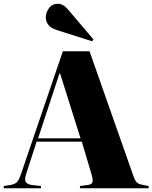

<svg xmlns="http://www.w3.org/2000/svg" viewBox="-28 -1003 812 1023"><path d="M-8 0V-12L25 -17Q44 -20 57.5 -28.5Q71 -37 83 -73L307 -730H449L679 -76Q690 -43 699.5 -32.5Q709 -22 733 -18L764 -12V0H398V-12L436 -17Q459 -19 464 -30.5Q469 -42 460 -73L408 -248H167L111 -75Q101 -45 110 -32.5Q119 -20 144 -17L190 -12V0ZM175 -266H401L292 -612H289ZM463 -783 274 -843Q241 -854 228.5 -872Q216 -890 216 -910Q216 -936 233 -959.5Q250 -983 281 -983Q293 -983 306 -976.5Q319 -970 333 -954L470 -793Z"/></svg>

Font: Literata 72pt ExtraBold
Style: Regular
Weight: 800
Designer: Latin by Veronika Burian and Jose Scaglione. Greek by Irene Vlachou. Cyrillic by Vera Evstafieva.
Foundry: TypeTogether
Version: Version 3.002